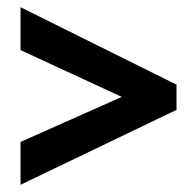

<svg xmlns="http://www.w3.org/2000/svg" viewBox="-20 -626 545 533"><path d="M37 -232V-113L470 -321V-391L37 -606V-487L318 -357Z"/></svg>

Font: Noto Sans Hebrew Condensed
Style: Bold
Weight: 700
Width: 3
Designer: Monotype Design Team
Foundry: Monotype Imaging Inc.
Version: Version 2.004